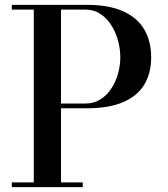

<svg xmlns="http://www.w3.org/2000/svg" viewBox="-20 -770 692 790"><path d="M338 -750Q429 -750 487.5 -723.2Q546 -696.5 574 -648Q602 -599.5 602 -534.5Q602 -469.5 574 -422.5Q546 -375.5 487.5 -350Q429 -324.5 338 -324.5H231V-19.5H320.5V0H28.5V-19.5H119V-730.5H28.5V-750ZM231 -344H332Q366.5 -344 393.2 -361Q420 -378 438.2 -406Q456.5 -434 465.8 -467.5Q475 -501 475 -534.5Q475 -568 465.8 -602.5Q456.5 -637 438.2 -666Q420 -695 393.2 -712.8Q366.5 -730.5 332 -730.5H231Z"/></svg>

Font: Bodoni Moda 11pt Medium
Style: Regular
Weight: 500
Designer: Owen Earl
Foundry: indestructible type
Version: Version 2.004